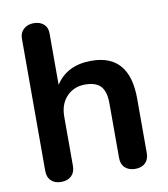

<svg xmlns="http://www.w3.org/2000/svg" viewBox="-81 -779 747 853"><g transform="rotate(-10 292.5 -352.0)"><path d="M351.1 -501Q522.9 -501 522.9 -299.8V-54.2Q522.9 -26.4 506.6 -10.3Q490.2 5.9 461.2 5.9Q432.1 5.9 415 -10Q397.9 -25.9 397.9 -54.2V-299.8Q397.9 -353 376.5 -377.4Q355 -401.9 304.9 -401.9Q254.9 -401.9 222.4 -367.9Q189.9 -334 189.9 -276.9V-54.2Q189.9 -26.4 172.9 -10.3Q155.8 5.9 127 5.9Q98.1 5.9 81.5 -10Q64.9 -25.9 64.9 -54.2V-651.9Q64.9 -677.7 82.5 -693.8Q100.1 -710 127.9 -710Q155.8 -710 172.9 -695.1Q189.9 -680.2 189.9 -653.8V-420.9Q241.2 -501 351.1 -501Z"/></g></svg>

Font: Nunito-Bold
Style: Bold
Weight: 700
Designer: Vernon Adams
Foundry: newtypography
Version: Version 3.000